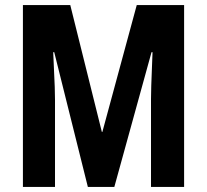

<svg xmlns="http://www.w3.org/2000/svg" viewBox="-20 -827 812 754"><path d="M325 -93 193 -622H189Q190 -589 192 -553Q194 -517 195 -485.5Q196 -454 196 -435V-93H70V-807H256L380 -309H382L517 -807H703V-93H573V-438Q573 -459 574 -490.5Q575 -522 576.5 -556.5Q578 -591 579 -622H575L429 -93Z"/></svg>

Font: Noto Sans Kannada UI ExtraCondensed
Style: Bold
Weight: 700
Width: 2
Designer: Jelle Bosma - Monotype Design Team
Foundry: Monotype Imaging Inc.
Version: Version 2.005; ttfautohint (v1.8.4.7-5d5b)